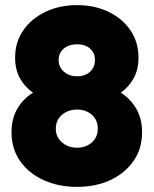

<svg xmlns="http://www.w3.org/2000/svg" viewBox="-20 -715 600 750"><path d="M281 15Q281 15 281 15Q281 15 281 15Q208 15 150 -11.5Q92 -38 58.5 -86Q25 -134 25 -198Q25 -251 47.5 -290Q70 -329 109 -353Q76 -376 57.5 -410Q39 -444 39 -490Q39 -550 70.5 -596Q102 -642 157 -668.5Q212 -695 281 -695Q350 -695 404.5 -668.5Q459 -642 490 -596Q521 -550 521 -490Q521 -444 502.5 -410Q484 -376 452 -353Q490 -329 512.5 -290Q535 -251 535 -198Q535 -134 501.5 -86Q468 -38 411 -11.5Q354 15 281 15ZM281 -417Q281 -417 281 -417Q281 -417 281 -417Q313 -417 332 -435Q351 -453 351 -481Q351 -508 332 -525Q313 -542 281 -542Q249 -542 229 -525Q209 -508 209 -481Q209 -453 229.5 -435Q250 -417 281 -417ZM281 -138Q281 -138 281 -138Q281 -138 281 -138Q316 -138 339 -159Q362 -180 362 -212Q362 -246 339 -266.5Q316 -287 281 -287Q246 -287 222 -266.5Q198 -246 198 -212Q198 -180 222 -159Q246 -138 281 -138Z"/></svg>

Font: Tilt Warp
Style: Regular
Weight: 400
Designer: Andy Clymer
Foundry: Andy Clymer
Version: Version 1.000